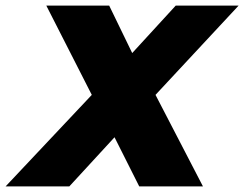

<svg xmlns="http://www.w3.org/2000/svg" viewBox="-52 -664 870 684"><path d="M-32 0 275 -326 113 -644H337L419 -475L574 -644H798L502 -326L671 0H444L356 -175L195 0Z"/></svg>

Font: Kanit ExtraBold
Style: Italic
Weight: 800
Italic angle: -12°
Designer: Katatrad Team
Foundry: CadsonDemak
Version: Version 2.000; ttfautohint (v1.8.3)